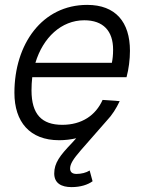

<svg xmlns="http://www.w3.org/2000/svg" viewBox="-20 -562 588 786"><path d="M222 12C247 12 270 9 292 4L273 25C226 74 202 105 202 148C202 188 231 204 273 204C310 204 340 194 359 180L347 136C333 145 313 150 293 150C278 150 267 144 267 128C267 109 280 89 311 53L417 -68C439 -91 456 -118 470 -148L400 -153C372 -90 315 -51 235 -51C151 -51 109 -94 109 -192C109 -210 110 -228 112 -246H498C507 -279 512 -319 512 -354C512 -472 453 -542 337 -542C153 -542 39 -382 39 -182C39 -63 102 12 222 12ZM325 -479C403 -479 443 -435 443 -359C443 -336 441 -320 438 -305H125C156 -408 231 -479 325 -479Z"/></svg>

Font: Geist Light
Style: Italic
Weight: 300
Italic angle: -12°
Designer: Basement.studio, Andrés Briganti, Mateo Zaragoza
Foundry: Basement.studio, Vercel, Andrés Briganti, Guido Ferreyra, Mateo Zaragoza
Version: Version 1.500